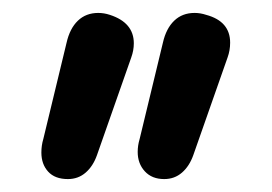

<svg xmlns="http://www.w3.org/2000/svg" viewBox="-20 -751 420 297"><path d="M44 -515Q44 -526 47 -536L83 -685Q88 -707 100.5 -719Q113 -731 132 -731Q141 -731 150 -728Q187 -716 187 -684Q187 -673 183 -662L130 -511Q124 -494 112.5 -484Q101 -474 85 -474Q65 -474 54.5 -485.5Q44 -497 44 -515ZM193 -516Q193 -526 196 -536L232 -685Q237 -707 249.5 -719Q262 -731 281 -731Q290 -731 299 -728Q336 -718 336 -685Q336 -673 332 -662L279 -511Q273 -494 261.5 -484Q250 -474 234 -474Q215 -474 204 -486Q193 -498 193 -516Z"/></svg>

Font: Kodchasan SemiBold
Style: Regular
Weight: 600
Version: Version 1.000; ttfautohint (v1.6)